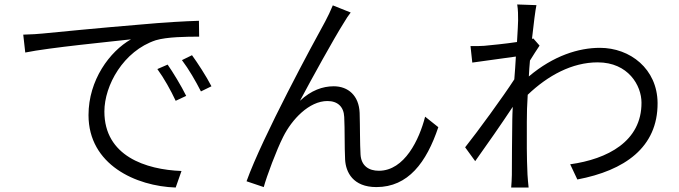

<svg xmlns="http://www.w3.org/2000/svg" viewBox="-20 -808 3040 859"><path d="M730 -519 684 -499C714 -458 744 -404 766 -357L813 -379C791 -424 753 -486 730 -519ZM839 -561 794 -539C825 -498 855 -446 879 -399L926 -422C903 -467 863 -528 839 -561ZM84 -653 93 -573C199 -595 479 -622 566 -632C471 -578 376 -450 376 -293C376 -71 588 25 766 31L792 -43C632 -49 447 -110 447 -309C447 -426 532 -580 677 -628C727 -643 814 -644 871 -644L870 -715C805 -713 715 -708 606 -698C424 -683 232 -664 171 -658C152 -656 122 -654 84 -653Z M1549 -752 1469 -784C1458 -757 1447 -735 1435 -712C1382 -616 1155 -197 1083 3L1160 29C1173 -19 1217 -137 1247 -196C1286 -274 1363 -356 1445 -356C1491 -356 1518 -330 1520 -285C1523 -229 1521 -153 1524 -94C1527 -38 1559 29 1664 29C1806 29 1888 -81 1941 -239L1882 -286C1856 -184 1790 -44 1675 -44C1630 -44 1596 -66 1593 -117C1590 -166 1591 -242 1589 -303C1586 -380 1538 -422 1473 -422C1424 -422 1372 -404 1322 -357C1374 -455 1474 -636 1517 -704C1528 -723 1540 -741 1549 -752Z M2366 -636 2360 -634C2368 -705 2375 -762 2380 -785L2294 -788C2298 -764 2298 -739 2298 -717C2298 -706 2296 -669 2293 -620C2240 -612 2178 -606 2146 -603C2125 -602 2106 -601 2085 -602L2093 -528C2157 -537 2244 -549 2288 -555C2286 -522 2284 -487 2281 -453C2232 -377 2116 -218 2061 -149L2106 -87C2157 -158 2225 -256 2274 -330C2273 -307 2272 -287 2272 -273C2271 -167 2270 -121 2270 -25C2270 -9 2268 18 2267 31H2345C2343 13 2341 -10 2340 -27C2336 -114 2337 -171 2337 -263C2337 -299 2338 -341 2341 -384C2431 -470 2539 -529 2654 -529C2791 -529 2850 -425 2850 -349C2851 -175 2697 -96 2531 -73L2563 -5C2774 -45 2923 -148 2922 -347C2921 -500 2799 -594 2664 -594C2569 -594 2456 -559 2346 -466C2347 -490 2349 -514 2351 -537C2365 -560 2382 -586 2394 -604Z"/></svg>

Font: Genne Gothic Normal
Style: Regular
Weight: 350
Designer: Ryoko NISHIZUKA (kana & ideographs); Paul D. Hunt (Latin, Greek & Cyrillic); Wenlong ZHANG (bopomofo); Sandoll Communica
Foundry: Adobe Systems Incorporated
Version: Version 1.004;PS 1.004;hotconv 16.6.51;makeotf.lib2.5.65220